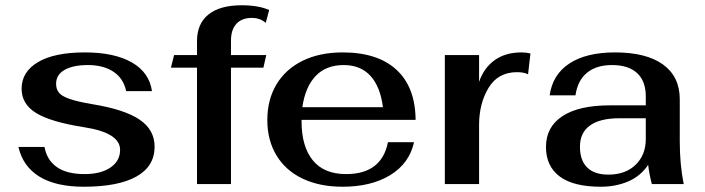

<svg xmlns="http://www.w3.org/2000/svg" viewBox="-20 -699 2677 729"><path d="M50 -141H149Q158 -91 196 -64.5Q234 -38 301 -38Q363 -38 399.5 -63Q436 -88 436 -130Q436 -195 299 -216Q172 -236 117 -270Q62 -304 62 -362Q62 -426 124 -463Q186 -500 302 -500Q414 -500 480.5 -462Q547 -424 557 -353H459Q449 -401 411 -426.5Q373 -452 314 -452Q257 -452 225 -433.5Q193 -415 193 -381Q193 -361 203.5 -347.5Q214 -334 244 -323.5Q274 -313 333 -303Q454 -283 510.5 -244.5Q567 -206 567 -142Q567 -67 497.5 -28.5Q428 10 298 10Q192 10 129.5 -28.5Q67 -67 50 -141Z M728 -442H629L641 -490H728V-543Q728 -609 771.5 -644Q815 -679 898 -679Q961 -679 1002 -661L989 -612Q968 -631 936 -631Q898 -631 877.5 -608.5Q857 -586 857 -545V-490H991L980 -442H857V0H728Z M1453 -159H1552Q1534 -78 1461.5 -34Q1389 10 1281 10Q1194 10 1129.5 -20.5Q1065 -51 1030 -108.5Q995 -166 995 -243Q995 -321 1030 -379Q1065 -437 1129.5 -468.5Q1194 -500 1281 -500Q1414 -500 1485.5 -434Q1557 -368 1558 -244H1125V-238Q1125 -143 1167.5 -90.5Q1210 -38 1294 -38Q1429 -38 1453 -159ZM1128 -292H1434Q1424 -370 1386.5 -411Q1349 -452 1285 -452Q1218 -452 1178.5 -410.5Q1139 -369 1128 -292Z M1669 -490H1799V-388Q1817 -441 1858 -470.5Q1899 -500 1960 -500Q1978 -500 1994 -496L1985 -417Q1969 -425 1943 -425Q1871 -425 1835 -365.5Q1799 -306 1799 -224V0H1669Z M2053 -141Q2053 -217 2115.5 -258Q2178 -299 2296 -299H2432V-333Q2432 -391 2399 -421.5Q2366 -452 2304 -452Q2244 -452 2208.5 -422.5Q2173 -393 2165 -337H2067Q2078 -416 2142 -458Q2206 -500 2315 -500Q2434 -500 2497.5 -454Q2561 -408 2561 -322V-162Q2561 -74 2576 0H2455Q2445 -38 2441 -73Q2412 -30 2365 -10Q2318 10 2261 10Q2157 10 2105 -29Q2053 -68 2053 -141ZM2432 -171V-250H2332Q2258 -250 2220 -222.5Q2182 -195 2182 -142Q2182 -90 2209.5 -63Q2237 -36 2290 -36Q2355 -36 2393.5 -73.5Q2432 -111 2432 -171Z"/></svg>

Font: Fahkwang SemiBold
Style: Regular
Weight: 600
Designer: Suppakit Chalermlarp | Katatrad Co.,Ltd.
Foundry: Cadson Demak Co.,Ltd.
Version: Version 1.000; ttfautohint (v1.6)